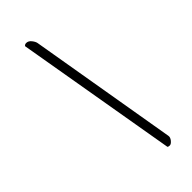

<svg xmlns="http://www.w3.org/2000/svg" viewBox="-253 -785 864 864"><g transform="rotate(-45 179.5 -352.5)"><path d="M283.2 3.9Q285.2 15.1 275.4 27.1Q265.6 39.1 256.8 39.1Q249 39.1 245.1 36.1L112.3 -737.3Q116.7 -744.1 126 -744.1Q139.6 -744.1 149.9 -731.2Q160.2 -718.3 162.1 -708Z"/></g></svg>

Font: Crimson
Style: Italic
Weight: 400
Italic angle: -11°
Version: Version 0.8